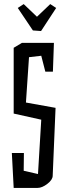

<svg xmlns="http://www.w3.org/2000/svg" viewBox="-20 -920 329 940"><path d="M181 -768 141 -771 67 -881 96 -900 161 -838 226 -900 255 -881ZM202 -569 182 -647 122 -640 107 -418 252 -392 238 -60Q238 -40 212 -20Q186 0 164 0H47L38 -171H97L96 -84L166 -68L182 -334L47 -364V-686L87 -710H244L239 -569Z"/></svg>

Font: Bahiana
Style: Regular
Weight: 400
Designer: Pablo Cosgaya & Dani Raskovsky
Foundry: Pablo Cosgaya & Dani Raskovsky
Version: Version 1.005